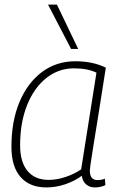

<svg xmlns="http://www.w3.org/2000/svg" viewBox="-20 -810 519 840"><path d="M395 10Q372 10 356.5 -3.5Q341 -17 338 -41Q307 -18 266 -4Q225 10 183 10Q110 10 70 -35.5Q30 -81 30 -168Q30 -279 65 -363Q100 -447 163 -494.5Q226 -542 310 -542Q386 -542 443 -514Q423 -387 409.5 -301.5Q396 -216 387.5 -165Q379 -114 376 -90.5Q373 -67 373 -64Q373 -22 407 -22Q422 -22 439 -28L441 0Q420 10 395 10ZM335 -69 402 -492Q364 -511 303 -511Q236 -511 182.5 -468.5Q129 -426 98.5 -350Q68 -274 68 -174Q68 -101 100.5 -62Q133 -23 193 -23Q229 -23 267.5 -36Q306 -49 335 -69ZM291 -596 190 -790H229L322 -596Z"/></svg>

Font: Georama ExtraLight
Style: Italic
Weight: 200
Italic angle: -9°
Designer: Jean-Baptiste Levee
Foundry: Production Type
Version: Version 1.000